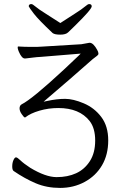

<svg xmlns="http://www.w3.org/2000/svg" viewBox="-20 -911 592 942"><path d="M213 -416Q260 -426 299.5 -426Q339 -426 391 -404Q443 -382 477 -337Q511 -292 511 -222Q511 -152 480.5 -100Q450 -48 395.5 -18.5Q341 11 275 11Q209 11 155 -12Q101 -35 47 -72Q40 -77 40 -94.5Q40 -112 46 -125.5Q52 -139 58.5 -139Q65 -139 80.5 -124Q96 -109 128 -88Q204 -42 258 -42Q312 -42 353.5 -61Q395 -80 421 -120.5Q447 -161 447 -221.5Q447 -282 420 -317Q370 -381 266 -381Q218 -381 173.5 -368Q129 -355 104 -335Q103 -335 101 -335Q97 -336 86.5 -351Q76 -366 76 -379.5Q76 -393 86 -399Q138 -425 294 -570Q331 -604 366 -638L376 -648L181 -632Q160 -631 141.5 -628.5Q123 -626 104 -624H102Q87 -624 73 -656Q64 -677 68 -683Q101 -681 126 -681H161Q172 -681 181 -682L379 -694L418 -701H422Q439 -699 457 -666Q463 -655 463 -648Q463 -642 456 -637L435 -621L322 -522Q243 -454 209 -425L194 -412ZM181 -682Q181 -682 182 -682ZM73 -656ZM276 -798Q314 -823 348 -844.5Q382 -866 396.5 -878.5Q411 -891 417 -891Q430 -891 430 -880Q430 -865 346 -783Q326 -764 314.5 -752.5Q303 -741 275.5 -741Q248 -741 238 -749Q169 -814 146 -844Q123 -874 121 -880Q121 -891 134 -891Q140 -891 154.5 -878.5Q169 -866 203.5 -844.5Q238 -823 276 -798Z"/></svg>

Font: LXGW WenKai Light
Style: Regular
Weight: 300
Designer: LXGW / Fontworks Inc.
Foundry: LXGW / Fontworks Inc.
Version: Version 1.501; October 10, 2024